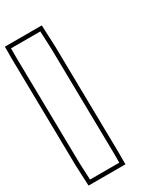

<svg xmlns="http://www.w3.org/2000/svg" viewBox="-326 -893 908 1067"><g transform="rotate(-30 127.5 -359.5)"><path d="M-79.9 -726 -79.8 -785H108.1L113 -674L123.7 7L123.6 66H-64.2L-69.1 -45ZM-104.9 -725.8 -94.1 -44.2 -88.1 91H148.6L148.7 6.8L138 -674.8L132 -810H-104.8Z"/></g></svg>

Font: Nordica Plus
Style: NordicaClassicBkExtOpOblOl
Weight: 900
Version: Version 1.01